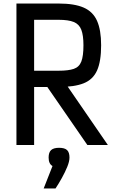

<svg xmlns="http://www.w3.org/2000/svg" viewBox="-20 -820 640 1086"><path d="M73 0V-800H312Q401 -800 453.5 -777Q506 -754 529 -702Q552 -650 552 -564Q552 -473 529 -421.5Q506 -370 453.5 -349Q401 -328 312 -328H101V-420H312Q367 -420 397.5 -430.5Q428 -441 440 -472Q452 -503 452 -564Q452 -620 440 -651.5Q428 -683 397.5 -695.5Q367 -708 312 -708H173V0ZM474 0 202 -394H319L590 0ZM227 246 277 119Q255 107 255 71Q255 42 269 29Q283 16 314 16Q346 16 359.5 29Q373 42 373 71Q373 93 360.5 123.5Q348 154 330 186.5Q312 219 294 246Z"/></svg>

Font: Victor Mono Thin
Style: Regular
Weight: 100
Monospace: yes
Designer: Rune Bjørnerås
Version: Version 1.561;gftools[0.9.30]